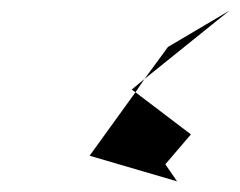

<svg xmlns="http://www.w3.org/2000/svg" viewBox="-20 -676 450 360"><path d="M148 -384 312 -336 290 -368 338 -424 234 -503ZM227 -508 234 -503 251 -528ZM251 -528 410 -656 295 -588Z"/></svg>

Font: bitstorm
Style: excnobl
Weight: 400
Version: Version 0.2